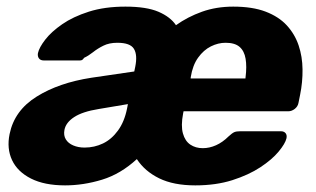

<svg xmlns="http://www.w3.org/2000/svg" viewBox="-20 -550 955 580"><path d="M176.6 10Q114.3 10 73.6 -10.6Q32.9 -31.2 16.4 -66.3Q0 -101.4 9 -145.2Q23.6 -216.4 90.8 -258.2Q157.9 -300.1 256.4 -315.2L385.6 -334.1L388.5 -348Q395.8 -384.1 384.6 -402.4Q373.5 -420.8 334.4 -420.8Q309.9 -420.8 292.3 -412Q274.7 -403.3 261.1 -392.4Q247.4 -381.6 234 -375.3Q231.1 -370.8 228.4 -369.1Q225.6 -367.4 221.6 -367.4H112Q102.4 -367.4 97.7 -373.6Q93 -379.8 94.6 -389.4Q98.3 -406.5 116.7 -430.3Q135.1 -454.1 167.9 -476.8Q200.6 -499.5 248.5 -514.8Q296.4 -530 358.9 -530Q422.4 -530 458.6 -514.5Q494.7 -499 511.6 -473.9Q546.9 -499.1 590.2 -514.6Q633.5 -530 684.6 -530Q742.5 -530 782.3 -514.9Q822.1 -499.7 846.4 -473.3Q870.6 -446.9 882.1 -412.9Q893.5 -378.9 893.9 -340.4Q894.4 -302 886.5 -263.3L881.6 -238.9Q879.6 -228.3 870.4 -221Q861.1 -213.8 850.5 -213.8H534.5L533.1 -206.9Q526.1 -170 532.6 -146.9Q539 -123.9 555 -113.1Q571 -102.4 592.5 -102.4Q612.8 -102.4 632.7 -111.3Q652.6 -120.2 670.5 -138Q681.5 -148.1 687.8 -150.8Q694.1 -153.5 705.8 -153.5H828.4Q838 -153.5 842.7 -147.7Q847.4 -141.9 845.4 -132.2Q841.7 -116.2 821.8 -92.2Q801.9 -68.1 766.6 -44.8Q731.2 -21.5 681.7 -5.7Q632.1 10 569.9 10Q504.4 10 460.9 -11.3Q417.4 -32.6 393.4 -69.4Q344.6 -24.4 288.3 -7.2Q231.9 10 176.6 10ZM235.5 -104.2Q265.2 -104.2 291.2 -116.7Q317.1 -129.2 336.4 -155.7Q355.8 -182.2 363.8 -222.1L366.4 -235.5L277.7 -220.6Q229.4 -212.8 204.2 -196.4Q179 -180 174.7 -157.7Q171.5 -141 178.8 -129.1Q186.1 -117.1 201.2 -110.7Q216.4 -104.2 235.5 -104.2ZM555.9 -312.9H721.4L721.8 -316.9Q725.9 -349.1 721.9 -372.6Q718 -396 703.7 -408.4Q689.4 -420.8 661.4 -420.8Q639 -420.8 617.1 -409.9Q595.1 -399 578.5 -375.9Q561.9 -352.9 556.2 -316.9Z"/></svg>

Font: Rubik Light
Style: Italic
Weight: 300
Italic angle: -12°
Designer: Hubert and Fischer
Foundry: Hubert and Fischer
Version: Version 2.300;gftools[0.9.30]